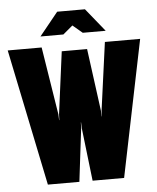

<svg xmlns="http://www.w3.org/2000/svg" viewBox="-54 -821 710 868"><g transform="rotate(-5 300.5 -387.5)"><path d="M128 0 0 -620H154L203 -312L204 -286H205L206 -312L243 -595H358L396 -312L397 -286H398L399 -312L441 -620H601L474 0H331L303 -240L302 -267H301L300 -240L271 0ZM153 -670 238 -775H364L449 -670H345L301 -707L257 -670Z"/></g></svg>

Font: Smooch Sans Black
Style: Regular
Weight: 900
Designer: Robert E. Leuschke
Foundry: Robert E. Leuschke
Version: Version 1.010; ttfautohint (v1.8.3)